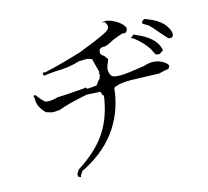

<svg xmlns="http://www.w3.org/2000/svg" viewBox="-111 -872 1138 1048"><g transform="rotate(-15 458.0 -347.5)"><path d="M221 47Q224 33 225 33Q226 33 226 34L236 17Q481 -101 520 -354V-359Q520 -383 537 -383H539Q559 -394 623 -394L780 -389Q817 -399 827 -399H830Q837 -399 837 -404Q843 -410 843 -416Q843 -429 812 -446Q787 -459 759 -459Q735 -459 710 -450Q608 -434 578 -434Q536 -434 527 -442.5Q518 -451 514 -470L513 -479Q513 -496 524 -519Q530 -530 530 -537Q530 -542 524 -546.5Q518 -551 516 -559Q496 -569 496 -583Q496 -586 498.5 -596Q501 -606 521 -609L526 -608Q544 -608 584 -631Q634 -652 647 -652H648Q651 -650 654 -650Q662 -650 669 -662Q672 -667 672 -672Q672 -685 651.5 -704Q631 -723 597 -736Q579 -742 567 -742Q556 -742 550 -737L551 -738H549Q549 -737 551 -737L564 -738Q576 -723 576 -711Q576 -691 544 -677Q494 -652 392 -613Q271 -576 180 -556Q176 -558 173 -558Q166 -558 166 -551Q166 -547 170 -539Q172 -542 237 -547Q309 -547 375 -567L410 -568Q416 -568 424 -567Q432 -566 447 -558Q450 -541 467 -479Q461 -478 461 -475Q461 -473 466 -469Q458 -449 458 -446H459Q444 -434 435 -416Q427 -412 379 -410Q374 -419 370 -419Q367 -419 365 -417Q243 -407 209 -407Q183 -399 161 -399Q151 -399 141 -401Q125 -411 97 -450H91Q85 -450 85 -444Q85 -441 88 -434V-425Q88 -384 128 -345Q143 -341 154 -337Q160 -335 172 -335Q184 -335 203 -337Q256 -358 368 -380Q409 -377 435 -376L438 -377Q448 -377 449 -355L451 -356Q456 -356 456 -346Q456 -336 451 -315Q432 -215 378.5 -139Q325 -63 219 4Q210 21 209 21H208Q206 21 206 39Q206 41 221 47ZM806 -491Q812 -491 816.5 -495.5Q821 -500 832 -505Q826 -567 738 -613Q710 -624 705 -629L702 -630Q695 -630 680 -615L683 -619L682 -616Q682 -613 694 -610Q742 -573 770 -530Q787 -494 790 -494Q800 -491 806 -491ZM889 -560Q907 -560 907 -580Q907 -600 886.5 -629Q866 -658 823 -679Q784 -697 777 -697H776Q761 -688 761 -682Q761 -681 761.5 -677.5Q762 -674 792 -657Q811 -640 847 -596Q877 -561 881 -561Z"/></g></svg>

Font: Xiaobo Songti 小帛宋体
Style: Regular
Weight: 400
Version: Version 1.501;March 17, 2024;FontCreator 14.0.0.2814 64-bit